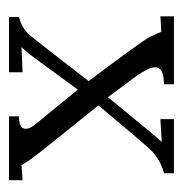

<svg xmlns="http://www.w3.org/2000/svg" viewBox="-10 -406 415 436"><g transform="rotate(90 198.0 -187.5)"><path d="M16.6 -374.5H170.9V-352.1Q153.8 -351.6 144.3 -347.9Q134.8 -344.2 132.8 -336.2Q130.9 -328.1 136.7 -315.4Q142.6 -302.7 156.2 -283.7L200.2 -224.6Q293.5 -338.9 301.8 -346.7L250 -343.8V-374.5H373V-352.1Q357.4 -347.7 345.9 -341.3Q334.5 -335 324 -325.7Q313.5 -316.4 218.8 -203.1L321.8 -74.7Q330.6 -63.5 338.4 -53Q346.2 -42.5 354.5 -28.3L388.7 -30.8V0H243.7V-22.5Q252.9 -22.5 260 -24.4Q267.1 -26.4 270 -31Q272.9 -35.6 271.5 -42.5Q270 -49.3 262.2 -59.1L183.1 -156.2Q106.9 -51.8 103.3 -47.4Q99.6 -43 95.7 -38.6Q91.8 -34.2 86.4 -28.3L143.6 -30.8V0H18.1V-22.5Q29.3 -25.4 38.1 -30Q46.9 -34.7 54.7 -42Q62.5 -49.3 163.6 -180.7Q71.8 -303.2 63.7 -319.1Q55.7 -335 51.8 -345.7L16.6 -343.8Z"/></g></svg>

Font: Parastoo Print
Style: Print
Weight: 400
Foundry: Saber Rastikerdar (saber.rastikerdar@gmail.com)
Version: Version 1.0.0-alpha5